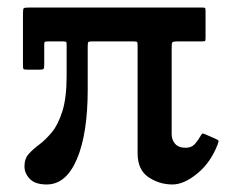

<svg xmlns="http://www.w3.org/2000/svg" viewBox="-20 -480 620 510"><path d="M526 -450V-381.5Q526 -373.5 525.2 -371.8Q524.5 -370 516 -370H452Q439 -370 437.5 -367.2Q436 -364.5 436 -351.5V-123.5Q436 -108.5 445.2 -98Q454.5 -87.5 472.5 -87.5Q484.5 -87.5 492.2 -92.8Q500 -98 511 -116Q515 -123 517 -124.8Q519 -126.5 527 -122.5L551 -112Q559 -108.5 560.2 -106.5Q561.5 -104.5 558 -96Q539.5 -48 504 -19Q468.5 10 438 10Q403 10 374.2 -9.5Q345.5 -29 345.5 -73V-357.5Q345.5 -366 344.5 -368Q343.5 -370 335 -370H225Q216 -370 214.5 -368.2Q213 -366.5 213 -357.5V-243Q213 -124.5 184.2 -57.2Q155.5 10 104 10Q73.5 10 59.2 -4.8Q45 -19.5 45 -38Q45 -58.5 56.2 -71Q67.5 -83.5 84.2 -96Q101 -108.5 117.8 -128.8Q134.5 -149 145.8 -184.8Q157 -220.5 157 -279.5V-358Q157 -366 156.2 -368Q155.5 -370 147 -370H107Q99 -370 98.2 -367.8Q97.5 -365.5 97.5 -357.5V-309.5Q97.5 -300 96.2 -297.5Q95 -295 85 -295H53Q43.5 -295 42.2 -296.8Q41 -298.5 41 -308V-444Q41 -456.5 43.2 -458.2Q45.5 -460 58 -460H515Q523 -460 524.5 -459Q526 -458 526 -450Z"/></svg>

Font: Besley* Narrow
Style: Regular
Weight: 400
Width: 4
Designer: Owen Earl
Foundry: indestructible type*
Version: Version 3.000; ttfautohint (v1.8.3)